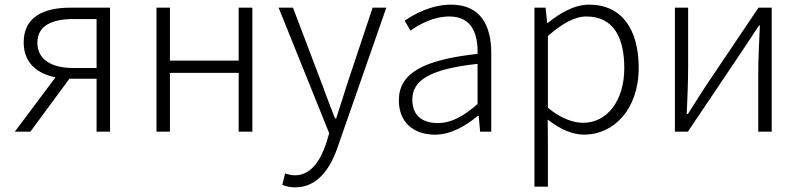

<svg xmlns="http://www.w3.org/2000/svg" viewBox="-20 -567 3443 827"><path d="M297 -274C201 -274 141 -311 141 -383C141 -455 201 -485 297 -485H396V-274ZM44 0H111L279 -228H280H396V0H454V-534H284C167 -534 82 -494 82 -384C82 -295 142 -249 219 -234Z M654 0H712V-253H1008V0H1067V-534H1008V-306H712V-534H654Z M1252 240C1350 240 1405 155 1436 62L1644 -534H1585L1476 -207C1461 -161 1444 -105 1428 -57H1423C1404 -105 1383 -161 1366 -207L1242 -534H1180L1398 7L1384 53C1358 130 1316 188 1251 188C1236 188 1219 184 1208 180L1196 229C1211 236 1231 240 1252 240Z M1853 13C1922 13 1985 -24 2038 -68H2042L2048 0H2096V-338C2096 -456 2051 -547 1923 -547C1837 -547 1763 -505 1723 -478L1748 -435C1786 -462 1846 -496 1916 -496C2017 -496 2039 -414 2037 -335C1803 -309 1698 -252 1698 -135C1698 -35 1767 13 1853 13ZM1865 -37C1805 -37 1756 -64 1756 -138C1756 -219 1827 -269 2037 -292V-119C1975 -65 1924 -37 1865 -37Z M2282 237H2340V46L2339 -52C2393 -10 2446 13 2496 13C2621 13 2731 -93 2731 -275C2731 -440 2659 -547 2517 -547C2452 -547 2390 -509 2339 -468H2337L2330 -534H2282ZM2492 -38C2452 -38 2397 -55 2340 -103V-412C2402 -466 2455 -496 2506 -496C2624 -496 2669 -403 2669 -274C2669 -132 2594 -38 2492 -38Z M2887 0H2943L3173 -342C3195 -375 3227 -424 3249 -457H3253C3250 -387 3246 -315 3246 -256V0H3304V-534H3247L3017 -192C2996 -159 2964 -110 2943 -76H2938C2941 -147 2944 -219 2944 -277V-534H2887Z"/></svg>

Font: Noto Sans SC Light
Style: Regular
Weight: 300
Designer: Ryoko NISHIZUKA 西塚涼子 (kana, bopomofo & ideographs); Paul D. Hunt (Latin, Greek & Cyrillic); Sandoll Communications 산돌커뮤니
Foundry: Adobe
Version: Version 2.004;hotconv 1.0.118;makeotfexe 2.5.65603